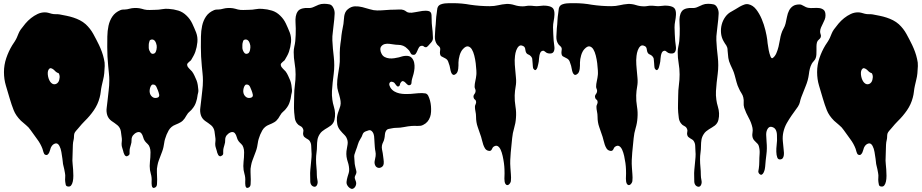

<svg xmlns="http://www.w3.org/2000/svg" viewBox="-20 -781 5820 1212"><path d="M57 -495Q65 -507 72.5 -518.5Q80 -530 86 -543Q92 -557 97 -569.5Q102 -582 111 -595Q124 -613 140 -632Q156 -651 175.5 -666.5Q195 -682 217 -692.5Q239 -703 263 -703Q275 -703 285.5 -700Q296 -697 307 -694Q320 -691 332 -691.5Q344 -692 356 -690Q377 -686 399.5 -681.5Q422 -677 443.5 -670Q465 -663 484.5 -653Q504 -643 521 -628Q550 -601 569 -566.5Q588 -532 605 -497Q615 -476 623 -454Q631 -432 636 -409Q642 -386 641 -364Q640 -342 638 -318Q636 -297 631 -278Q626 -259 622 -239Q618 -221 616 -202Q614 -183 609 -165Q598 -122 572.5 -85Q547 -48 515 -17Q510 -12 505.5 -7Q501 -2 496 3Q490 10 484.5 16.5Q479 23 473 30L459 46Q452 54 449 63Q447 72 447 81.5Q447 91 445 100Q443 109 441.5 117Q440 125 440 133Q440 159 438.5 183Q437 207 437 233Q437 239 438.5 254.5Q440 270 441.5 289Q443 308 443 328.5Q443 349 439.5 365Q436 381 428.5 390Q421 399 407 396Q397 394 395 385Q393 376 392 368Q390 354 391.5 339.5Q393 325 390 311Q388 299 385.5 287Q383 275 380 264Q377 253 376.5 242.5Q376 232 374 221Q371 201 367.5 179Q364 157 355 140Q344 120 328 125Q312 130 303 147Q300 152 297.5 162Q295 172 291 181Q287 190 280.5 195Q274 200 264 195Q258 192 254 178.5Q250 165 248 158Q236 126 214.5 97.5Q193 69 173 40Q161 22 144 8.5Q127 -5 112 -19Q80 -51 66.5 -85Q53 -119 41 -160Q29 -201 17 -241Q5 -281 5 -326Q5 -371 19.5 -414Q34 -457 57 -495ZM287 -342Q282 -334 281.5 -322.5Q281 -311 283.5 -298.5Q286 -286 291 -275.5Q296 -265 302 -259Q310 -251 318 -249.5Q326 -248 333.5 -251Q341 -254 346.5 -261Q352 -268 354 -277Q356 -284 356.5 -292.5Q357 -301 355 -308Q352 -319 348.5 -319.5Q345 -320 337 -325Q332 -328 326 -334.5Q320 -341 313 -345.5Q306 -350 299.5 -350.5Q293 -351 287 -342Z M663 -364Q657 -424 657 -484Q657 -515 657.5 -550.5Q658 -586 665 -618.5Q672 -651 689.5 -677Q707 -703 740 -717Q748 -720 754 -720.5Q760 -721 768 -721Q776 -721 783 -722.5Q790 -724 798 -726Q812 -730 828.5 -730.5Q845 -731 859 -729Q867 -728 875 -725.5Q883 -723 891 -721Q908 -717 926 -718Q944 -719 961 -719Q982 -719 1003 -723Q1024 -727 1045 -725Q1077 -723 1106 -714Q1135 -705 1158 -682Q1180 -661 1193.5 -632.5Q1207 -604 1218 -576Q1229 -547 1226 -515Q1223 -483 1213 -454Q1208 -440 1201 -427.5Q1194 -415 1187 -403Q1184 -398 1179 -395L1171 -388Q1166 -384 1163 -379.5Q1160 -375 1162 -368Q1164 -358 1174.5 -348Q1185 -338 1192 -330Q1201 -318 1208 -302.5Q1215 -287 1221 -273Q1226 -260 1228.5 -244Q1231 -228 1232 -214Q1233 -206 1231 -197Q1229 -188 1227 -180V-178Q1226 -167 1223.5 -157.5Q1221 -148 1218 -138Q1211 -114 1193 -93Q1188 -86 1180.5 -80Q1173 -74 1167 -67Q1161 -59 1156 -50.5Q1151 -42 1146 -34Q1135 -18 1120.5 -9.5Q1106 -1 1088 6Q1059 17 1044.5 42.5Q1030 68 1022 96Q1018 109 1016.5 121.5Q1015 134 1012 147Q1009 161 1004 174.5Q999 188 994 201Q988 217 982.5 231.5Q977 246 974 263Q969 284 970.5 306.5Q972 329 972 352Q972 365 971 382Q970 399 956 404Q948 407 944 403Q940 399 938.5 392.5Q937 386 937 378V365Q939 339 932 316Q925 293 925 267Q925 253 926.5 239.5Q928 226 929 212Q930 197 930 180Q930 163 925 149Q921 136 912 128Q903 120 895 110Q887 99 883.5 84.5Q880 70 871 59Q865 53 858 52.5Q851 52 843.5 55Q836 58 829.5 63.5Q823 69 819 74Q810 87 810.5 103Q811 119 806 133Q803 143 800.5 152.5Q798 162 798 173V188Q798 196 790 201Q782 207 776 205Q770 203 766.5 197Q763 191 760.5 183.5Q758 176 757 170Q755 162 752 153.5Q749 145 748 136Q747 125 748.5 114.5Q750 104 749 93Q747 71 743 48Q739 25 722 10Q713 2 703 -4.5Q693 -11 684 -17.5Q675 -24 668 -33Q661 -42 657 -54Q650 -77 653.5 -100.5Q657 -124 659 -147Q662 -179 666 -210Q670 -241 670 -273Q670 -296 667.5 -318.5Q665 -341 663 -364ZM925 -199Q927 -182 940 -170.5Q953 -159 972 -164Q980 -166 983 -171Q986 -176 985 -183Q984 -190 981.5 -197Q979 -204 977 -210Q974 -218 968 -231.5Q962 -245 951 -247Q942 -249 937 -244Q932 -239 929 -230.5Q926 -222 925 -213.5Q924 -205 925 -199ZM919 -478Q920 -464 929.5 -450Q939 -436 955 -444Q960 -447 963 -453Q966 -459 967.5 -466.5Q969 -474 969.5 -481.5Q970 -489 969 -494Q968 -500 965.5 -507.5Q963 -515 959 -521Q955 -527 948.5 -530Q942 -533 934 -531Q926 -529 924 -522.5Q922 -516 920 -508Q919 -503 919 -498V-488Z M1254 -364Q1248 -424 1248 -484Q1248 -515 1248.5 -550.5Q1249 -586 1256 -618.5Q1263 -651 1280.5 -677Q1298 -703 1331 -717Q1339 -720 1345 -720.5Q1351 -721 1359 -721Q1367 -721 1374 -722.5Q1381 -724 1389 -726Q1403 -730 1419.5 -730.5Q1436 -731 1450 -729Q1458 -728 1466 -725.5Q1474 -723 1482 -721Q1499 -717 1517 -718Q1535 -719 1552 -719Q1573 -719 1594 -723Q1615 -727 1636 -725Q1668 -723 1697 -714Q1726 -705 1749 -682Q1771 -661 1784.5 -632.5Q1798 -604 1809 -576Q1820 -547 1817 -515Q1814 -483 1804 -454Q1799 -440 1792 -427.5Q1785 -415 1778 -403Q1775 -398 1770 -395L1762 -388Q1757 -384 1754 -379.5Q1751 -375 1753 -368Q1755 -358 1765.5 -348Q1776 -338 1783 -330Q1792 -318 1799 -302.5Q1806 -287 1812 -273Q1817 -260 1819.5 -244Q1822 -228 1823 -214Q1824 -206 1822 -197Q1820 -188 1818 -180V-178Q1817 -167 1814.5 -157.5Q1812 -148 1809 -138Q1802 -114 1784 -93Q1779 -86 1771.5 -80Q1764 -74 1758 -67Q1752 -59 1747 -50.5Q1742 -42 1737 -34Q1726 -18 1711.5 -9.5Q1697 -1 1679 6Q1650 17 1635.5 42.5Q1621 68 1613 96Q1609 109 1607.5 121.5Q1606 134 1603 147Q1600 161 1595 174.5Q1590 188 1585 201Q1579 217 1573.5 231.5Q1568 246 1565 263Q1560 284 1561.5 306.5Q1563 329 1563 352Q1563 365 1562 382Q1561 399 1547 404Q1539 407 1535 403Q1531 399 1529.5 392.5Q1528 386 1528 378V365Q1530 339 1523 316Q1516 293 1516 267Q1516 253 1517.5 239.5Q1519 226 1520 212Q1521 197 1521 180Q1521 163 1516 149Q1512 136 1503 128Q1494 120 1486 110Q1478 99 1474.5 84.5Q1471 70 1462 59Q1456 53 1449 52.5Q1442 52 1434.5 55Q1427 58 1420.5 63.5Q1414 69 1410 74Q1401 87 1401.5 103Q1402 119 1397 133Q1394 143 1391.5 152.5Q1389 162 1389 173V188Q1389 196 1381 201Q1373 207 1367 205Q1361 203 1357.5 197Q1354 191 1351.5 183.5Q1349 176 1348 170Q1346 162 1343 153.5Q1340 145 1339 136Q1338 125 1339.5 114.5Q1341 104 1340 93Q1338 71 1334 48Q1330 25 1313 10Q1304 2 1294 -4.5Q1284 -11 1275 -17.5Q1266 -24 1259 -33Q1252 -42 1248 -54Q1241 -77 1244.5 -100.5Q1248 -124 1250 -147Q1253 -179 1257 -210Q1261 -241 1261 -273Q1261 -296 1258.5 -318.5Q1256 -341 1254 -364ZM1516 -199Q1518 -182 1531 -170.5Q1544 -159 1563 -164Q1571 -166 1574 -171Q1577 -176 1576 -183Q1575 -190 1572.5 -197Q1570 -204 1568 -210Q1565 -218 1559 -231.5Q1553 -245 1542 -247Q1533 -249 1528 -244Q1523 -239 1520 -230.5Q1517 -222 1516 -213.5Q1515 -205 1516 -199ZM1510 -478Q1511 -464 1520.5 -450Q1530 -436 1546 -444Q1551 -447 1554 -453Q1557 -459 1558.5 -466.5Q1560 -474 1560.5 -481.5Q1561 -489 1560 -494Q1559 -500 1556.5 -507.5Q1554 -515 1550 -521Q1546 -527 1539.5 -530Q1533 -533 1525 -531Q1517 -529 1515 -522.5Q1513 -516 1511 -508Q1510 -503 1510 -498V-488Z M1846 -311Q1846 -347 1840 -381.5Q1834 -416 1834 -452Q1834 -470 1838 -487Q1842 -504 1844 -522Q1846 -542 1846.5 -561.5Q1847 -581 1847 -601Q1847 -618 1845.5 -638.5Q1844 -659 1847 -677Q1850 -695 1859.5 -709Q1869 -723 1891 -728Q1908 -732 1925.5 -730.5Q1943 -729 1960 -737Q1977 -745 1991.5 -751Q2006 -757 2026 -757Q2044 -757 2060 -753.5Q2076 -750 2085 -730Q2093 -714 2092.5 -695Q2092 -676 2090 -659Q2087 -639 2085.5 -619Q2084 -599 2081 -579Q2077 -552 2078 -526Q2079 -500 2081.5 -474Q2084 -448 2087 -422Q2090 -396 2090 -369Q2090 -342 2086.5 -314.5Q2083 -287 2080 -260Q2077 -233 2075.5 -206Q2074 -179 2078 -151Q2081 -129 2087.5 -108Q2094 -87 2095 -66Q2096 -45 2091 -24Q2086 -3 2069 11Q2060 18 2050.5 23.5Q2041 29 2031.5 35Q2022 41 2013.5 48Q2005 55 1998 66Q1987 83 1984 101.5Q1981 120 1981 140Q1981 162 1978 182.5Q1975 203 1975 225Q1975 250 1977.5 274Q1980 298 1980 323Q1980 339 1984 357Q1988 375 1980 389Q1973 400 1962 397.5Q1951 395 1945 386Q1938 376 1938.5 359.5Q1939 343 1938 332Q1937 311 1939 290.5Q1941 270 1943 249Q1945 229 1946.5 210.5Q1948 192 1946 172Q1945 156 1944.5 139.5Q1944 123 1935 109Q1931 103 1925 99.5Q1919 96 1912.5 92Q1906 88 1901 83.5Q1896 79 1894 70Q1892 61 1894.5 51Q1897 41 1893 33Q1888 20 1875.5 14.5Q1863 9 1855 -2Q1844 -16 1841 -35.5Q1838 -55 1837 -72Q1835 -98 1836 -124.5Q1837 -151 1837 -177Q1837 -211 1841.5 -244Q1846 -277 1846 -311Z M2122 -363Q2126 -391 2125 -419.5Q2124 -448 2126 -477Q2127 -491 2129 -505L2133 -533Q2135 -559 2139 -582Q2143 -605 2148 -630Q2150 -643 2150.5 -655.5Q2151 -668 2153 -680Q2155 -692 2160 -703Q2165 -714 2176 -723Q2197 -740 2220 -741Q2243 -742 2267 -736Q2291 -730 2315 -722.5Q2339 -715 2361 -715Q2387 -715 2415.5 -717.5Q2444 -720 2472 -720Q2486 -720 2500.5 -721Q2515 -722 2527 -718Q2538 -714 2544 -708.5Q2550 -703 2563 -701Q2577 -699 2600.5 -704Q2624 -709 2646.5 -712Q2669 -715 2686 -711Q2703 -707 2704 -685Q2705 -668 2705 -651.5Q2705 -635 2707 -618Q2712 -580 2713 -542Q2714 -528 2703 -514.5Q2692 -501 2682 -491Q2678 -487 2674.5 -484.5Q2671 -482 2665 -483Q2659 -484 2655 -488Q2651 -492 2645 -492Q2631 -492 2625 -482Q2619 -472 2614.5 -460.5Q2610 -449 2603.5 -440.5Q2597 -432 2582 -436Q2576 -438 2573 -444Q2570 -450 2567 -455Q2564 -461 2560 -465L2551 -474Q2528 -498 2493 -498Q2480 -498 2465.5 -500.5Q2451 -503 2436.5 -504.5Q2422 -506 2409.5 -503Q2397 -500 2388 -490Q2380 -481 2381 -467.5Q2382 -454 2388 -443Q2395 -428 2408.5 -421Q2422 -414 2437.5 -412.5Q2453 -411 2469 -413.5Q2485 -416 2498 -419Q2507 -422 2518.5 -425Q2530 -428 2541 -428.5Q2552 -429 2562 -426.5Q2572 -424 2580 -415Q2591 -402 2594.5 -385Q2598 -368 2596.5 -350Q2595 -332 2590.5 -314.5Q2586 -297 2581 -282Q2578 -271 2577.5 -258Q2577 -245 2564 -243Q2556 -242 2549.5 -249Q2543 -256 2536.5 -262Q2530 -268 2523 -269Q2516 -270 2508 -257Q2505 -252 2504.5 -246.5Q2504 -241 2499 -237Q2494 -234 2490.5 -235Q2487 -236 2483.5 -240Q2480 -244 2477 -248Q2474 -252 2472 -255Q2466 -263 2454.5 -265Q2443 -267 2438 -255Q2436 -248 2439 -240Q2442 -232 2445 -227Q2455 -212 2470 -203.5Q2485 -195 2501.5 -191.5Q2518 -188 2536 -187.5Q2554 -187 2570 -188Q2595 -190 2619.5 -192.5Q2644 -195 2669 -191H2667Q2677 -188 2683 -177Q2690 -163 2694.5 -146Q2699 -129 2700.5 -111Q2702 -93 2701 -75Q2700 -57 2695 -43Q2683 -8 2652 7Q2643 12 2634.5 13Q2626 14 2615 14Q2606 14 2597.5 13.5Q2589 13 2579 14Q2555 16 2530.5 21Q2506 26 2481 26Q2467 26 2454 29Q2443 31 2433 33Q2423 35 2416 46Q2410 57 2409.5 70Q2409 83 2406 95Q2404 106 2398.5 116.5Q2393 127 2391 138Q2389 150 2391.5 162.5Q2394 175 2396 186Q2398 195 2398.5 204.5Q2399 214 2401 224Q2402 231 2402.5 239Q2403 247 2402 254Q2400 265 2393 271Q2386 277 2377.5 278.5Q2369 280 2360.5 276Q2352 272 2348 262Q2342 248 2345.5 233.5Q2349 219 2351 205Q2353 189 2350 175.5Q2347 162 2346 147Q2345 139 2345 132Q2345 125 2344 117Q2343 109 2343 99Q2343 89 2341.5 79Q2340 69 2336.5 60.5Q2333 52 2326 46Q2318 39 2308 41.5Q2298 44 2289 48Q2273 54 2268.5 68.5Q2264 83 2255 96Q2244 113 2239 131Q2234 149 2226 169Q2224 176 2221.5 182.5Q2219 189 2217 196Q2215 205 2216.5 215.5Q2218 226 2218 237Q2218 253 2223 273Q2225 284 2228.5 295.5Q2232 307 2227 318Q2224 326 2221 331Q2218 336 2220 346Q2221 352 2224 358Q2227 364 2228 371Q2230 379 2226 390Q2222 401 2215 406Q2205 414 2195.5 410Q2186 406 2179 398Q2166 383 2167.5 367.5Q2169 352 2174 335Q2178 322 2181.5 310.5Q2185 299 2184 285Q2183 269 2179.5 255Q2176 241 2171 226Q2162 192 2170 155Q2172 143 2174 131.5Q2176 120 2174 108Q2169 85 2155 71.5Q2141 58 2127 41Q2113 24 2109 2.5Q2105 -19 2107 -40Q2109 -54 2113.5 -68.5Q2118 -83 2123 -96Q2130 -113 2130.5 -127.5Q2131 -142 2127 -159Q2122 -181 2115 -202.5Q2108 -224 2108 -247Q2108 -276 2113 -305Q2118 -334 2122 -363Z M2728 -603Q2731 -627 2732 -651Q2733 -675 2737 -699Q2739 -708 2739.5 -719.5Q2740 -731 2745 -739Q2751 -749 2763 -753.5Q2775 -758 2788.5 -759.5Q2802 -761 2815 -761H2839Q2867 -761 2894.5 -758.5Q2922 -756 2949 -751Q3010 -742 3072 -742Q3100 -742 3125 -748Q3150 -754 3177 -756Q3203 -757 3227.5 -749Q3252 -741 3279 -741Q3290 -741 3300.5 -743Q3311 -745 3322 -745Q3337 -745 3352 -743Q3367 -741 3382 -743Q3396 -745 3408.5 -745.5Q3421 -746 3435 -744Q3462 -740 3471.5 -727.5Q3481 -715 3480 -688Q3479 -668 3475 -648Q3471 -628 3471 -608Q3471 -587 3472.5 -566Q3474 -545 3475 -524Q3476 -510 3479 -491Q3482 -472 3477 -459Q3472 -445 3457 -443.5Q3442 -442 3430 -448Q3423 -452 3417 -457.5Q3411 -463 3401 -459Q3394 -456 3390.5 -448Q3387 -440 3385 -430Q3383 -420 3382.5 -410Q3382 -400 3381 -393Q3380 -389 3378 -377.5Q3376 -366 3372.5 -355.5Q3369 -345 3363 -340Q3357 -335 3349 -345Q3344 -350 3343.5 -363Q3343 -376 3342 -384Q3340 -396 3340 -406Q3340 -416 3332 -425Q3324 -434 3314 -437.5Q3304 -441 3299 -454Q3297 -460 3296.5 -465Q3296 -470 3295 -474.5Q3294 -479 3291.5 -483Q3289 -487 3283 -490Q3266 -499 3255.5 -489.5Q3245 -480 3239 -463.5Q3233 -447 3231 -428.5Q3229 -410 3229 -401Q3229 -373 3232 -345.5Q3235 -318 3237 -290Q3240 -261 3235 -234.5Q3230 -208 3229 -179Q3228 -144 3234 -108.5Q3240 -73 3237 -37Q3235 -4 3225.5 27.5Q3216 59 3213 91Q3211 114 3208.5 136.5Q3206 159 3204 182Q3202 206 3201 229Q3200 252 3202 278Q3203 298 3205 319Q3207 340 3205 360Q3205 366 3201 373Q3197 380 3192 384Q3187 388 3181 387.5Q3175 387 3170 379Q3164 368 3164 347Q3164 326 3165 314Q3165 307 3164.5 288.5Q3164 270 3161 248Q3158 226 3153 203.5Q3148 181 3140.5 164.5Q3133 148 3122 141.5Q3111 135 3096 145Q3091 148 3088.5 154Q3086 160 3083 164.5Q3080 169 3075 171Q3070 173 3060 170Q3048 166 3041.5 155.5Q3035 145 3030.5 132Q3026 119 3023 105.5Q3020 92 3017 83Q3006 50 2995.5 20.5Q2985 -9 2985 -45Q2985 -61 2981.5 -77Q2978 -93 2978 -107Q2978 -115 2982.5 -123.5Q2987 -132 2985 -141Q2984 -149 2977.5 -153Q2971 -157 2969 -168Q2968 -179 2974.5 -186.5Q2981 -194 2982 -204Q2983 -213 2979.5 -219.5Q2976 -226 2976 -234Q2976 -250 2980.5 -269.5Q2985 -289 2987 -309Q2988 -316 2987 -336.5Q2986 -357 2983 -381.5Q2980 -406 2974 -430Q2968 -454 2958.5 -469.5Q2949 -485 2935 -488Q2921 -491 2903 -472Q2896 -465 2890.5 -454.5Q2885 -444 2881.5 -432Q2878 -420 2876 -408Q2874 -396 2874 -386V-367Q2874 -357 2872.5 -346.5Q2871 -336 2867.5 -327Q2864 -318 2856 -313Q2845 -305 2838 -310Q2831 -315 2827.5 -325Q2824 -335 2822 -347Q2820 -359 2818 -366Q2814 -379 2809 -392.5Q2804 -406 2790 -413Q2775 -420 2766 -425.5Q2757 -431 2757 -451Q2757 -458 2758.5 -465Q2760 -472 2758 -478Q2756 -485 2750 -489.5Q2744 -494 2740 -499Q2724 -520 2725 -549.5Q2726 -579 2728 -603Z M3495 -603Q3498 -627 3499 -651Q3500 -675 3504 -699Q3506 -708 3506.5 -719.5Q3507 -731 3512 -739Q3518 -749 3530 -753.5Q3542 -758 3555.5 -759.5Q3569 -761 3582 -761H3606Q3634 -761 3661.5 -758.5Q3689 -756 3716 -751Q3777 -742 3839 -742Q3867 -742 3892 -748Q3917 -754 3944 -756Q3970 -757 3994.5 -749Q4019 -741 4046 -741Q4057 -741 4067.5 -743Q4078 -745 4089 -745Q4104 -745 4119 -743Q4134 -741 4149 -743Q4163 -745 4175.5 -745.5Q4188 -746 4202 -744Q4229 -740 4238.5 -727.5Q4248 -715 4247 -688Q4246 -668 4242 -648Q4238 -628 4238 -608Q4238 -587 4239.5 -566Q4241 -545 4242 -524Q4243 -510 4246 -491Q4249 -472 4244 -459Q4239 -445 4224 -443.5Q4209 -442 4197 -448Q4190 -452 4184 -457.5Q4178 -463 4168 -459Q4161 -456 4157.5 -448Q4154 -440 4152 -430Q4150 -420 4149.5 -410Q4149 -400 4148 -393Q4147 -389 4145 -377.5Q4143 -366 4139.5 -355.5Q4136 -345 4130 -340Q4124 -335 4116 -345Q4111 -350 4110.5 -363Q4110 -376 4109 -384Q4107 -396 4107 -406Q4107 -416 4099 -425Q4091 -434 4081 -437.5Q4071 -441 4066 -454Q4064 -460 4063.5 -465Q4063 -470 4062 -474.5Q4061 -479 4058.5 -483Q4056 -487 4050 -490Q4033 -499 4022.5 -489.5Q4012 -480 4006 -463.5Q4000 -447 3998 -428.5Q3996 -410 3996 -401Q3996 -373 3999 -345.5Q4002 -318 4004 -290Q4007 -261 4002 -234.5Q3997 -208 3996 -179Q3995 -144 4001 -108.5Q4007 -73 4004 -37Q4002 -4 3992.5 27.5Q3983 59 3980 91Q3978 114 3975.5 136.5Q3973 159 3971 182Q3969 206 3968 229Q3967 252 3969 278Q3970 298 3972 319Q3974 340 3972 360Q3972 366 3968 373Q3964 380 3959 384Q3954 388 3948 387.5Q3942 387 3937 379Q3931 368 3931 347Q3931 326 3932 314Q3932 307 3931.5 288.5Q3931 270 3928 248Q3925 226 3920 203.5Q3915 181 3907.5 164.5Q3900 148 3889 141.5Q3878 135 3863 145Q3858 148 3855.5 154Q3853 160 3850 164.5Q3847 169 3842 171Q3837 173 3827 170Q3815 166 3808.5 155.5Q3802 145 3797.5 132Q3793 119 3790 105.5Q3787 92 3784 83Q3773 50 3762.5 20.5Q3752 -9 3752 -45Q3752 -61 3748.5 -77Q3745 -93 3745 -107Q3745 -115 3749.5 -123.5Q3754 -132 3752 -141Q3751 -149 3744.5 -153Q3738 -157 3736 -168Q3735 -179 3741.5 -186.5Q3748 -194 3749 -204Q3750 -213 3746.5 -219.5Q3743 -226 3743 -234Q3743 -250 3747.5 -269.5Q3752 -289 3754 -309Q3755 -316 3754 -336.5Q3753 -357 3750 -381.5Q3747 -406 3741 -430Q3735 -454 3725.5 -469.5Q3716 -485 3702 -488Q3688 -491 3670 -472Q3663 -465 3657.5 -454.5Q3652 -444 3648.5 -432Q3645 -420 3643 -408Q3641 -396 3641 -386V-367Q3641 -357 3639.5 -346.5Q3638 -336 3634.5 -327Q3631 -318 3623 -313Q3612 -305 3605 -310Q3598 -315 3594.5 -325Q3591 -335 3589 -347Q3587 -359 3585 -366Q3581 -379 3576 -392.5Q3571 -406 3557 -413Q3542 -420 3533 -425.5Q3524 -431 3524 -451Q3524 -458 3525.5 -465Q3527 -472 3525 -478Q3523 -485 3517 -489.5Q3511 -494 3507 -499Q3491 -520 3492 -549.5Q3493 -579 3495 -603Z M4270 -311Q4270 -347 4264 -381.5Q4258 -416 4258 -452Q4258 -470 4262 -487Q4266 -504 4268 -522Q4270 -542 4270.5 -561.5Q4271 -581 4271 -601Q4271 -618 4269.5 -638.5Q4268 -659 4271 -677Q4274 -695 4283.5 -709Q4293 -723 4315 -728Q4332 -732 4349.5 -730.5Q4367 -729 4384 -737Q4401 -745 4415.5 -751Q4430 -757 4450 -757Q4468 -757 4484 -753.5Q4500 -750 4509 -730Q4517 -714 4516.5 -695Q4516 -676 4514 -659Q4511 -639 4509.5 -619Q4508 -599 4505 -579Q4501 -552 4502 -526Q4503 -500 4505.5 -474Q4508 -448 4511 -422Q4514 -396 4514 -369Q4514 -342 4510.5 -314.5Q4507 -287 4504 -260Q4501 -233 4499.5 -206Q4498 -179 4502 -151Q4505 -129 4511.5 -108Q4518 -87 4519 -66Q4520 -45 4515 -24Q4510 -3 4493 11Q4484 18 4474.5 23.5Q4465 29 4455.5 35Q4446 41 4437.5 48Q4429 55 4422 66Q4411 83 4408 101.5Q4405 120 4405 140Q4405 162 4402 182.5Q4399 203 4399 225Q4399 250 4401.5 274Q4404 298 4404 323Q4404 339 4408 357Q4412 375 4404 389Q4397 400 4386 397.5Q4375 395 4369 386Q4362 376 4362.5 359.5Q4363 343 4362 332Q4361 311 4363 290.5Q4365 270 4367 249Q4369 229 4370.5 210.5Q4372 192 4370 172Q4369 156 4368.5 139.5Q4368 123 4359 109Q4355 103 4349 99.5Q4343 96 4336.5 92Q4330 88 4325 83.5Q4320 79 4318 70Q4316 61 4318.5 51Q4321 41 4317 33Q4312 20 4299.5 14.5Q4287 9 4279 -2Q4268 -16 4265 -35.5Q4262 -55 4261 -72Q4259 -98 4260 -124.5Q4261 -151 4261 -177Q4261 -211 4265.5 -244Q4270 -277 4270 -311Z M4618 -305Q4613 -324 4606 -339.5Q4599 -355 4591 -372Q4580 -396 4577.5 -415.5Q4575 -435 4573 -461Q4573 -474 4570.5 -481.5Q4568 -489 4564.5 -494.5Q4561 -500 4556.5 -506Q4552 -512 4547 -522Q4534 -545 4531.5 -572.5Q4529 -600 4536 -626.5Q4543 -653 4559 -675Q4575 -697 4599 -709Q4611 -715 4624 -723.5Q4637 -732 4650.5 -739.5Q4664 -747 4678 -752Q4692 -757 4705 -754Q4733 -748 4753.5 -721.5Q4774 -695 4788.5 -660.5Q4803 -626 4811.5 -590.5Q4820 -555 4823 -532Q4823 -529 4825.5 -508Q4828 -487 4832.5 -464.5Q4837 -442 4843.5 -425.5Q4850 -409 4858 -415Q4872 -425 4880.5 -444.5Q4889 -464 4894.5 -486.5Q4900 -509 4903.5 -531Q4907 -553 4912 -568Q4917 -585 4926 -600.5Q4935 -616 4939 -633Q4944 -654 4948 -675.5Q4952 -697 4961 -714.5Q4970 -732 4985.5 -742.5Q5001 -753 5028 -753Q5038 -753 5053.5 -743.5Q5069 -734 5080 -732Q5097 -729 5116 -730.5Q5135 -732 5151.5 -730Q5168 -728 5179.5 -718.5Q5191 -709 5191 -684Q5191 -670 5186 -657.5Q5181 -645 5174.5 -632.5Q5168 -620 5162.5 -607Q5157 -594 5157 -581Q5157 -573 5160.5 -564Q5164 -555 5161 -546Q5157 -537 5148.5 -530.5Q5140 -524 5137 -513Q5134 -501 5134 -489V-463Q5134 -450 5133.5 -437.5Q5133 -425 5129 -414Q5126 -405 5117.5 -396Q5109 -387 5104 -378Q5096 -363 5092 -346.5Q5088 -330 5086 -312Q5081 -274 5066 -238Q5051 -202 5038 -167Q5032 -150 5029.5 -137Q5027 -124 5017 -108L4997 -80L4977 -52Q4961 -29 4946.5 -3.5Q4932 22 4925 53Q4919 80 4921.5 108.5Q4924 137 4927 165Q4928 173 4928.5 182.5Q4929 192 4927.5 201Q4926 210 4921.5 217Q4917 224 4908 225Q4892 228 4886.5 213Q4881 198 4880.5 177Q4880 156 4882.5 135.5Q4885 115 4885 106Q4885 91 4884.5 71Q4884 51 4876 37Q4869 25 4853.5 20.5Q4838 16 4828 29Q4816 45 4816.5 70Q4817 95 4819 114Q4823 156 4818 193.5Q4813 231 4810 272Q4810 277 4807.5 288Q4805 299 4800.5 308Q4796 317 4789.5 321Q4783 325 4774 317Q4766 309 4767 299.5Q4768 290 4770 282Q4773 261 4773 240Q4773 216 4775 190.5Q4777 165 4770 141Q4768 133 4762.5 127Q4757 121 4751 115.5Q4745 110 4740 104Q4735 98 4732 90Q4727 75 4730 58Q4733 41 4730 26Q4723 -7 4706 -37.5Q4689 -68 4678 -100Q4673 -117 4674.5 -133Q4676 -149 4672 -166Q4669 -180 4660 -193.5Q4651 -207 4645 -221Q4635 -241 4629.5 -262Q4624 -283 4618 -305Z M5190 -495Q5198 -507 5205.5 -518.5Q5213 -530 5219 -543Q5225 -557 5230 -569.5Q5235 -582 5244 -595Q5257 -613 5273 -632Q5289 -651 5308.5 -666.5Q5328 -682 5350 -692.5Q5372 -703 5396 -703Q5408 -703 5418.5 -700Q5429 -697 5440 -694Q5453 -691 5465 -691.5Q5477 -692 5489 -690Q5510 -686 5532.5 -681.5Q5555 -677 5576.5 -670Q5598 -663 5617.5 -653Q5637 -643 5654 -628Q5683 -601 5702 -566.5Q5721 -532 5738 -497Q5748 -476 5756 -454Q5764 -432 5769 -409Q5775 -386 5774 -364Q5773 -342 5771 -318Q5769 -297 5764 -278Q5759 -259 5755 -239Q5751 -221 5749 -202Q5747 -183 5742 -165Q5731 -122 5705.5 -85Q5680 -48 5648 -17Q5643 -12 5638.5 -7Q5634 -2 5629 3Q5623 10 5617.5 16.5Q5612 23 5606 30L5592 46Q5585 54 5582 63Q5580 72 5580 81.5Q5580 91 5578 100Q5576 109 5574.5 117Q5573 125 5573 133Q5573 159 5571.5 183Q5570 207 5570 233Q5570 239 5571.5 254.5Q5573 270 5574.5 289Q5576 308 5576 328.5Q5576 349 5572.5 365Q5569 381 5561.5 390Q5554 399 5540 396Q5530 394 5528 385Q5526 376 5525 368Q5523 354 5524.5 339.5Q5526 325 5523 311Q5521 299 5518.5 287Q5516 275 5513 264Q5510 253 5509.5 242.5Q5509 232 5507 221Q5504 201 5500.5 179Q5497 157 5488 140Q5477 120 5461 125Q5445 130 5436 147Q5433 152 5430.5 162Q5428 172 5424 181Q5420 190 5413.5 195Q5407 200 5397 195Q5391 192 5387 178.5Q5383 165 5381 158Q5369 126 5347.5 97.5Q5326 69 5306 40Q5294 22 5277 8.5Q5260 -5 5245 -19Q5213 -51 5199.5 -85Q5186 -119 5174 -160Q5162 -201 5150 -241Q5138 -281 5138 -326Q5138 -371 5152.5 -414Q5167 -457 5190 -495ZM5420 -342Q5415 -334 5414.5 -322.5Q5414 -311 5416.5 -298.5Q5419 -286 5424 -275.5Q5429 -265 5435 -259Q5443 -251 5451 -249.5Q5459 -248 5466.5 -251Q5474 -254 5479.5 -261Q5485 -268 5487 -277Q5489 -284 5489.5 -292.5Q5490 -301 5488 -308Q5485 -319 5481.5 -319.5Q5478 -320 5470 -325Q5465 -328 5459 -334.5Q5453 -341 5446 -345.5Q5439 -350 5432.5 -350.5Q5426 -351 5420 -342Z"/></svg>

Font: Double Feature
Style: Regular
Weight: 400
Designer: David Shetterly
Foundry: David Shetterly
Version: Version 2.100 1997 initial release